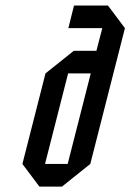

<svg xmlns="http://www.w3.org/2000/svg" viewBox="-20 -687 480 707"><path d="M314.2 -416.7H230.8L145.8 -83.3H229.2ZM231.7 -583.3 252.5 -666.7H377.5L440 -583.3L312.5 -83.3L208.3 0H125L62.5 -83.3L147.5 -416.7L251.7 -500H335L356.7 -583.3Z"/></svg>

Font: Yulong
Style: Italic
Weight: 400
Italic angle: -14.25°
Designer: GGBotNet
Foundry: f0n7.com
Version: 1.00